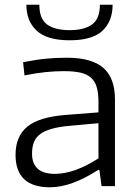

<svg xmlns="http://www.w3.org/2000/svg" viewBox="-20 -790 587 815"><path d="M192 5Q46 5 46 -133Q46 -211 95.5 -252Q145 -293 257 -302L398 -313V-355Q398 -393 391 -418.5Q384 -444 367 -459.5Q350 -475 322 -481.5Q294 -488 251 -488Q213 -488 174 -484Q135 -480 84 -470L78 -526Q134 -537 176.5 -541Q219 -545 264 -545Q369 -545 418.5 -502Q468 -459 468 -368V0H411L402 -69H397Q283 5 192 5ZM213 -52Q296 -52 398 -118V-267L276 -256Q231 -252 200.5 -243.5Q170 -235 151 -221Q132 -207 124 -186.5Q116 -166 116 -138Q116 -52 213 -52ZM276 -619Q180 -619 136 -659.5Q92 -700 92 -770H147Q147 -710 180 -686Q213 -662 276 -662Q337 -662 370.5 -686Q404 -710 404 -770H458Q458 -700 415 -659.5Q372 -619 276 -619Z"/></svg>

Font: Encode Sans Wide
Style: Light
Weight: 300
Designer: Pablo Impallari, Andres Torresi
Foundry: Pablo Impallari, Andres Torresi
Version: Version 1.000; ttfautohint (v1.00) -l 8 -r 50 -G 200 -x 14 -